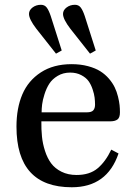

<svg xmlns="http://www.w3.org/2000/svg" viewBox="-20 -770 554 802"><path d="M101.1 -711.9Q101.1 -727.5 116 -738.8Q130.9 -750 150.9 -750Q166.5 -750 175.3 -738.3Q184.1 -726.6 191.9 -703.1L237.8 -559.1L213.9 -545.9L131.8 -649.9Q101.1 -689.9 101.1 -711.9ZM243.2 -711.9Q243.2 -727.5 258.1 -738.8Q272.9 -750 293 -750Q308.6 -750 317.4 -738.3Q326.2 -726.6 334 -703.1L379.9 -559.1L356 -545.9L273.9 -649.9Q243.2 -689.9 243.2 -711.9ZM48.8 -241.2Q48.8 -317.9 73.2 -375.5Q97.7 -433.1 150.4 -467.5Q203.1 -502 278.8 -502Q316.4 -502 347.4 -493.7Q378.4 -485.4 398.9 -472.4Q419.4 -459.5 435.1 -441.2Q450.7 -422.9 459.2 -405Q467.8 -387.2 472.9 -366.5Q478 -345.7 479.5 -330.8Q481 -315.9 481 -300.8Q481 -278.3 470.5 -270.8Q460 -263.2 440.9 -263.2H152.8Q152.3 -229.5 155.3 -199.7Q158.2 -169.9 168 -139.6Q177.7 -109.4 193.6 -87.9Q209.5 -66.4 236.8 -52.7Q264.2 -39.1 299.8 -39.1Q354.5 -39.1 387.7 -66.9Q420.9 -94.7 444.8 -145L475.1 -128.9Q427.2 12.2 279.8 12.2Q48.8 12.2 48.8 -241.2ZM153.8 -300.8H342.8Q362.3 -300.8 369.6 -309.1Q377 -317.4 377 -333Q377 -347.7 375.2 -362.3Q373.5 -377 366.9 -396.7Q360.4 -416.5 349.9 -431.2Q339.4 -445.8 319.3 -456.3Q299.3 -466.8 272.9 -466.8Q243.7 -466.8 220.9 -453.1Q198.2 -439.5 186 -420.4Q173.8 -401.4 166 -376.7Q158.2 -352.1 156 -334Q153.8 -315.9 153.8 -300.8Z"/></svg>

Font: Heuristica
Style: Regular
Weight: 400
Version: Version 1.0.2